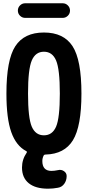

<svg xmlns="http://www.w3.org/2000/svg" viewBox="-20 -940 540 1180"><path d="M134.8 -919.9H365.2Q383.8 -919.9 397 -906.7Q410.2 -893.6 410.2 -875Q410.2 -856.4 397 -843.3Q383.8 -830.1 365.2 -830.1H134.8Q116.2 -830.1 103 -843.3Q89.8 -856.4 89.8 -875Q89.8 -893.6 103 -906.7Q116.2 -919.9 134.8 -919.9ZM175.3 -161.6Q198.2 -108.4 250 -108.4Q301.8 -108.4 324.7 -161.6Q347.7 -214.8 347.7 -364.7Q347.7 -514.6 324.7 -568.4Q301.8 -622.1 250 -622.1Q198.2 -622.1 175.3 -568.4Q152.3 -514.6 152.3 -364.7Q152.3 -214.8 175.3 -161.6ZM480.5 -365.2Q480.5 -163.1 428.2 -78.1Q376 6.8 260.7 9.8Q251 9.8 248 16.6Q240.2 32.2 240.2 49.8Q240.2 109.4 294.9 110.4Q313.5 110.4 336.9 105.5Q356.4 100.6 373 111.8Q389.6 123 389.6 141.6V142.6Q389.6 168.9 375 189.5Q360.4 210 335.9 213.9Q305.7 219.7 275.4 219.7Q198.2 219.7 156.7 186Q115.2 152.3 115.2 89.8Q115.2 40 143.6 -1Q148.4 -7.8 140.6 -11.7Q79.1 -43.9 49.3 -127.9Q19.5 -211.9 19.5 -365.2Q19.5 -572.3 74.2 -656.2Q128.9 -740.2 250 -740.2Q371.1 -740.2 425.8 -656.2Q480.5 -572.3 480.5 -365.2Z"/></svg>

Font: Rounded Mgen+ 1m bold
Style: Bold
Weight: 700
Designer: [Source Han Sans]
Ryoko NISHIZUKA  (kana & ideographs); Paul D. Hunt (Latin, Greek & Cyrillic); Wenlong ZHANG  (bopomofo
Version: Version 1.059.20150602